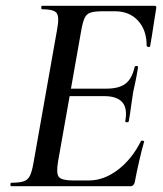

<svg xmlns="http://www.w3.org/2000/svg" viewBox="-20 -645 565 665"><path d="M19 0Q16 0 16 -6Q16 -12 19 -12Q47 -12 62 -17Q77 -22 84 -37Q91 -52 96 -81L178 -544Q186 -587 176 -600Q166 -613 125 -613Q123 -613 123 -619Q123 -625 125 -625H515Q523 -625 521 -616Q518 -597 514 -572Q510 -547 506.5 -523.5Q503 -500 500 -485Q499 -481 493.5 -482.5Q488 -484 488 -486Q488 -541 458 -573.5Q428 -606 378 -606H337Q308 -606 294 -601.5Q280 -597 273.5 -583.5Q267 -570 262 -543L181 -85Q174 -44 184 -32Q194 -20 233 -20H288Q340 -20 388.5 -57Q437 -94 468 -156Q470 -159 475.5 -157.5Q481 -156 479 -154Q471 -126 462 -87Q453 -48 447 -15Q444 0 431 0ZM426 -225Q425 -221 419 -221.5Q413 -222 414 -226Q422 -271 403 -291.5Q384 -312 342 -312H183L186 -338H349Q392 -338 414.5 -355Q437 -372 446 -412Q447 -417 453 -416.5Q459 -416 458 -411Q453 -380 449 -362Q445 -344 441 -325Q437 -301 434 -277Q431 -253 426 -225Z"/></svg>

Font: Cormorant Infant Light SemiBold
Style: Italic
Weight: 600
Italic angle: -10°
Version: Version 4.001